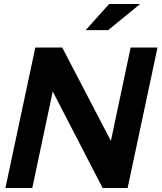

<svg xmlns="http://www.w3.org/2000/svg" viewBox="-20 -937 805 957"><path d="M7 0 156 -700H290.2L532.7 -234.6L631.1 -700H765.1L616.1 0H491.5L242.8 -481.1L140.9 0ZM407.1 -786.8 524.1 -917.1H678.5L519.2 -786.8Z"/></svg>

Font: Red Hat Display VF
Style: Italic
Weight: 300
Italic angle: -12°
Designer: Pentagram, MCKL
Foundry: Pentagram, MCKL
Version: Version 1.023